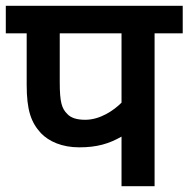

<svg xmlns="http://www.w3.org/2000/svg" viewBox="-20 -642 650 662"><path d="M513 -527H610V-622H0V-527H72V-350C72 -262 87 -220 121 -183C149 -154 194 -134 253 -134C314 -134 355 -146 399 -171V0H513ZM399 -527V-288C372 -261 325 -229 274 -229C246 -229 225 -235 212 -249C193 -268 186 -289 186 -359V-527Z"/></svg>

Font: Noto Sans SemiBold
Style: Italic
Weight: 600
Italic angle: -12°
Designer: Monotype Design Team
Foundry: Monotype Imaging Inc.
Version: Version 2.013